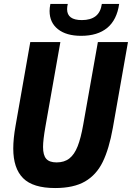

<svg xmlns="http://www.w3.org/2000/svg" viewBox="-20 -938 666 970"><path d="M47 -187.5Q47 -237.5 58.5 -302L133 -725.5H285L209.5 -298.5Q197.5 -230.5 197.5 -195.5Q197.5 -154 213.5 -135.8Q229.5 -117.5 266 -117.5Q305 -117.5 330.5 -137.5Q356 -157.5 372.2 -198.8Q388.5 -240 400.5 -308.5L474.5 -725.5H626.5L550 -291.5Q531 -185.5 499 -120Q467 -54.5 409.5 -21.2Q352 12 258.5 12Q146.5 12 96.8 -37.8Q47 -87.5 47 -187.5ZM230.5 -882.5Q230.5 -898 234.5 -918H322.5Q319 -904 319 -891.5Q319 -836.5 393.5 -836.5Q437.5 -836.5 463 -856.2Q488.5 -876 494.5 -918H582Q570.5 -837.5 521.8 -797.2Q473 -757 390 -757Q315 -757 272.8 -790.5Q230.5 -824 230.5 -882.5Z"/></svg>

Font: JuliaMono ExtraBold
Style: Italic
Weight: 800
Italic angle: -9°
Monospace: yes
Designer: cormullion
Foundry: corm
Version: Version 0.057; ttfautohint (v1.8.4)